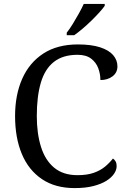

<svg xmlns="http://www.w3.org/2000/svg" viewBox="-20 -951 654 981"><path d="M361 10Q262 10 194 -36Q126 -82 91.5 -164.5Q57 -247 57 -358Q57 -466 93.5 -548.5Q130 -631 201.5 -677.5Q273 -724 378 -724Q446 -724 491 -709.5Q536 -695 558 -669.5Q580 -644 580 -612Q580 -580 555 -561Q530 -542 493 -542Q493 -573 482 -602.5Q471 -632 445.5 -651.5Q420 -671 376 -671Q301 -671 255 -634.5Q209 -598 188.5 -528Q168 -458 168 -358Q168 -269 189.5 -200.5Q211 -132 257 -94Q303 -56 376 -56Q425 -56 459 -68Q493 -80 516.5 -99.5Q540 -119 557 -141Q565 -136 570.5 -126.5Q576 -117 576 -102Q576 -83 563 -63.5Q550 -44 524 -27.5Q498 -11 457.5 -0.5Q417 10 361 10ZM321 -784Q336 -803 352 -829Q368 -855 383 -882Q398 -909 408 -931H515V-921Q506 -908 488 -888Q470 -868 447.5 -846Q425 -824 402 -804.5Q379 -785 359 -771H321Z"/></svg>

Font: Noto Serif Ethiopic
Style: Regular
Weight: 400
Designer: Monotype Design Team
Foundry: Monotype Imaging Inc.
Version: Version 2.102